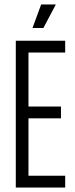

<svg xmlns="http://www.w3.org/2000/svg" viewBox="-20 -843 336 863"><path d="M51 0V-660H108V0ZM63 0V-53H273V0ZM63 -311V-364H254V-311ZM63 -607V-660H273V-607ZM175 -717H126L165 -823H231Z"/></svg>

Font: Bricolage Grotesque 72pt Condensed ExtraLight
Style: Regular
Weight: 250
Width: 3
Designer: Mathieu Triay
Foundry: Atelier Triay
Version: Version 1.001;gftools[0.9.33.dev8+g029e19f]